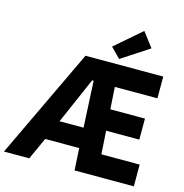

<svg xmlns="http://www.w3.org/2000/svg" viewBox="-140 -1092 1164 1216"><g transform="rotate(15 442.5 -484.0)"><path d="M336.9 -719.7H846.7V-577.1H567.4L576.7 -432.6H803.7V-294.9H585.9L595.7 -142.6H846.7V0H458L449.7 -144.5H226.6L161.1 0H-4.9ZM484.4 -819.3 656.2 -967.8 728.5 -873 547.9 -754.9ZM442.9 -276.4 427.7 -580.1H418L285.6 -276.4Z"/></g></svg>

Font: Reddit Sans Chocolate ExtraBold
Style: Regular
Weight: 800
Designer: Stephen Hutchings
Foundry: Reddit
Version: Version 1.011